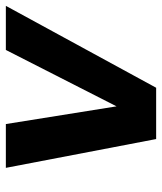

<svg xmlns="http://www.w3.org/2000/svg" viewBox="30 -570 541 640"><g transform="rotate(-90 300.0 -250.5)"><path d="M156 0 60 -501H206L265 -132L453 -501H600L327 0Z"/></g></svg>

Font: DM Sans 18pt ExtraBold
Style: Italic
Weight: 800
Italic angle: -10°
Designer: Colophon Foundry, Jonny Pinhorn
Foundry: Colophon Foundry
Version: Version 4.004;gftools[0.9.30]